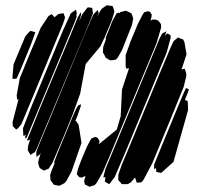

<svg xmlns="http://www.w3.org/2000/svg" viewBox="-20 -716 782 735"><path d="M406 -633 381 -574 364 -538 308 -471 287 -358 259 -280 224 -194 180 -91 171 -78 167 -71 156 -66 148 -63 141 -67 132 -73 129 -81 126 -92 128 -104 137 -133 134 -126 126 -120 120 -115 119 -123V-134L124 -149L165 -247L303 -582L337 -660L354 -678L356 -671L358 -666L355 -658L353 -652L363 -673L370 -683L389 -696L402 -694L411 -693L413 -688L418 -672L415 -661ZM327 -641 160 -241 121 -148 114 -134 104 -128 97 -123 92 -131 86 -141 88 -159 97 -187 93 -180 83 -178 86 -186 94 -205 129 -292 250 -582 277 -648 289 -669 291 -661 283 -635 295 -661 310 -681 316 -688 324 -687 333 -686 334 -678 336 -666ZM267 -634 127 -297 92 -213 83 -191 78 -185 76 -193 80 -201 70 -195 69 -203 68 -225 101 -310 220 -597 251 -665 271 -679 274 -666 271 -653 276 -659 274 -654ZM485 -620 447 -524 431 -496 424 -488 413 -486 402 -485 393 -490 384 -496 381 -503 374 -515 375 -536 385 -564V-565V-573L394 -595L411 -637L426 -665L436 -668L435 -664L441 -670L454 -673L462 -675L473 -670L483 -665L486 -658L490 -645ZM579 -550 397 -112 373 -56 350 -16 342 -7 331 -4 323 -1 313 -6 305 -10 302 -23 308 -45 306 -42 293 -36 283 -38 274 -49 275 -55 279 -71 291 -103 313 -155 325 -178 331 -187 346 -192 354 -188 361 -176 359 -165V-164L360 -165L427 -220L442 -271L447 -373L474 -455L464 -453L461 -462V-505L480 -558L508 -625L526 -660L532 -669L546 -673L554 -671L561 -660L560 -652L556 -636L562 -641H576L586 -637L596 -624L597 -611ZM221 -624 93 -315 62 -241 49 -225 42 -220 37 -225 29 -233 28 -248 50 -333 52 -337 45 -334V-340L44 -352L56 -417L87 -493L136 -610L166 -655L178 -662L185 -654L189 -650L197 -657L203 -662L213 -664L224 -665L226 -657L229 -650L227 -642ZM32 -470 77 -577 91 -593 97 -598 107 -595 115 -593 112 -583 99 -547 60 -452 48 -425 43 -415 28 -414V-425ZM618 -515 459 -131 419 -38 403 -17 398 -11 391 -15 381 -21 382 -27 384 -38 376 -36 377 -44 384 -70 425 -168 546 -461 591 -569 601 -588 609 -592 617 -596 615 -590 611 -577 614 -582 620 -588 625 -586 633 -581V-570ZM683 -383 635 -265 563 -91 529 -27 521 -18 509 -17H503L501 -25L497 -36V-37L481 -18L469 -11H455H446L441 -18L433 -26V-31V-47L446 -85L473 -149L589 -429L625 -515L639 -547L645 -559L662 -573L667 -570L681 -565L686 -555L694 -508L675 -450L682 -452L687 -453L689 -448L693 -434V-424ZM700 -295 644 -96 597 -54 583 -57 578 -58V-63L577 -74L578 -75L571 -67L570 -73V-86L592 -140L665 -317L685 -364L692 -379L703 -374L700 -364L688 -334L691 -332L698 -330L699 -322ZM292 -169 254 -60 234 -23 227 -15 212 -7 207 -5 194 -7 186 -9 181 -16 174 -25 173 -31 172 -46 176 -59 189 -91 187 -95 190 -102 198 -124 257 -267 271 -298 279 -312 290 -317 289 -309 277 -274 268 -252 271 -253 281 -238Z"/></svg>

Font: Rubik Marker Hatch
Style: Regular
Weight: 400
Designer: Hubert and Fischer, NaN
Foundry: Hubert & Fischer, NaN
Version: Version 2.200